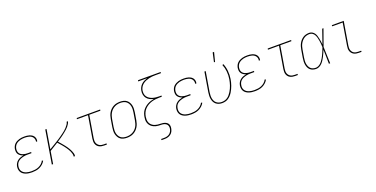

<svg xmlns="http://www.w3.org/2000/svg" viewBox="-24 -1681 5548 2834"><g transform="rotate(-20 2750.0 -264.5)"><path d="M205 8Q180 8 156.5 5Q133 2 111 -5.5Q89 -13 70 -26Q51 -39 39 -58Q27 -77 23.5 -101Q20 -125 24 -149Q28 -173 41 -195.5Q54 -218 74 -233.5Q94 -249 118 -258Q142 -267 166 -272Q145 -278 127 -289.5Q109 -301 96.5 -318.5Q84 -336 81.5 -358Q79 -380 82 -403Q86 -423 95 -442.5Q104 -462 119.5 -477Q135 -492 154 -502Q173 -512 193.5 -518Q214 -524 234.5 -526Q255 -528 275 -528Q295 -528 315 -526Q335 -524 353.5 -518Q372 -512 388.5 -502Q405 -492 416 -477Q427 -462 431.5 -442.5Q436 -423 432 -402L431 -396H412L413 -402Q416 -419 412 -436Q408 -453 398 -466Q388 -479 374 -488Q360 -497 343.5 -501.5Q327 -506 309.5 -508Q292 -510 274 -510Q257 -510 238.5 -508Q220 -506 202.5 -501.5Q185 -497 167.5 -488Q150 -479 136 -466Q122 -453 113.5 -435.5Q105 -418 102 -400Q99 -382 101 -363.5Q103 -345 112.5 -330Q122 -315 136.5 -305Q151 -295 168 -289.5Q185 -284 203 -281.5Q221 -279 240 -279H293L290 -261H237Q217 -261 197 -259.5Q177 -258 157.5 -253Q138 -248 118.5 -239.5Q99 -231 82.5 -217.5Q66 -204 56.5 -185Q47 -166 44 -146Q40 -125 43 -104Q46 -83 57.5 -66.5Q69 -50 85.5 -39Q102 -28 121.5 -21.5Q141 -15 162 -12.5Q183 -10 205 -10Q232 -10 260 -14Q288 -18 314.5 -29.5Q341 -41 363 -60.5Q385 -80 398 -106L415 -98Q400 -70 376 -48.5Q352 -27 323.5 -14Q295 -1 264.5 3.5Q234 8 205 8Z M516 0 602 -520H622L572 -219Q592 -231 613 -243.5Q634 -256 654.5 -268.5Q675 -281 696 -294Q717 -307 737 -320Q757 -333 776.5 -347Q796 -361 816 -375.5Q836 -390 854.5 -405.5Q873 -421 889.5 -439Q906 -457 920 -477.5Q934 -498 938 -520H958Q954 -500 943 -481.5Q932 -463 918.5 -446.5Q905 -430 889 -415.5Q873 -401 856 -387Q839 -373 822 -360Q805 -347 787.5 -334.5Q770 -322 752 -310.5Q734 -299 716 -287Q730 -272 743.5 -256Q757 -240 770.5 -224Q784 -208 797 -191.5Q810 -175 822 -157.5Q834 -140 844.5 -122Q855 -104 863.5 -84.5Q872 -65 878 -44Q884 -23 880 0H860Q863 -22 858 -42.5Q853 -63 844.5 -82Q836 -101 825.5 -118.5Q815 -136 803.5 -152.5Q792 -169 779.5 -185Q767 -201 754 -216.5Q741 -232 727.5 -247Q714 -262 701 -277Q667 -256 634 -235.5Q601 -215 568 -195L536 0Z M1340 0Q1319 0 1299 -3.5Q1279 -7 1261.5 -16Q1244 -25 1231.5 -40Q1219 -55 1212.5 -73.5Q1206 -92 1206 -113Q1206 -134 1209 -155L1267 -502H1093L1096 -520H1464L1461 -502H1287L1229 -155Q1226 -137 1226 -118.5Q1226 -100 1231 -84Q1236 -68 1247 -54.5Q1258 -41 1272.5 -32.5Q1287 -24 1304.5 -21Q1322 -18 1340 -18H1381V0Z M1696 8Q1669 8 1642.5 2Q1616 -4 1595.5 -19Q1575 -34 1562 -56.5Q1549 -79 1542.5 -105Q1536 -131 1537.5 -158.5Q1539 -186 1543 -213L1563 -333Q1567 -358 1575 -383.5Q1583 -409 1597 -432Q1611 -455 1631 -474Q1651 -493 1675 -505.5Q1699 -518 1725 -523Q1751 -528 1777 -528Q1804 -528 1830.5 -522Q1857 -516 1877.5 -501Q1898 -486 1911.5 -463.5Q1925 -441 1931 -415Q1937 -389 1936 -361.5Q1935 -334 1931 -307L1911 -187Q1907 -162 1898.5 -136.5Q1890 -111 1876 -88Q1862 -65 1842 -46Q1822 -27 1798 -14.5Q1774 -2 1748 3Q1722 8 1696 8ZM1697 -10Q1720 -10 1743.5 -15Q1767 -20 1789 -31.5Q1811 -43 1829.5 -60.5Q1848 -78 1860.5 -99.5Q1873 -121 1880 -144Q1887 -167 1891 -190L1911 -310Q1915 -334 1916 -359Q1917 -384 1912.5 -407Q1908 -430 1896.5 -450.5Q1885 -471 1866.5 -485Q1848 -499 1824.5 -504.5Q1801 -510 1776 -510Q1753 -510 1729.5 -505Q1706 -500 1684.5 -488.5Q1663 -477 1644.5 -459.5Q1626 -442 1613.5 -420.5Q1601 -399 1593.5 -376Q1586 -353 1582 -330L1562 -210Q1559 -186 1557.5 -161Q1556 -136 1561 -113Q1566 -90 1577.5 -69.5Q1589 -49 1607 -35Q1625 -21 1648.5 -15.5Q1672 -10 1697 -10Z M2161 215V197H2211Q2232 197 2253.5 191.5Q2275 186 2293 172.5Q2311 159 2321.5 139Q2332 119 2335 99Q2339 77 2333.5 57Q2328 37 2313 24.5Q2298 12 2278 6.5Q2258 1 2236.5 0.5Q2215 0 2193.5 -1Q2172 -2 2152.5 -7Q2133 -12 2115 -21Q2097 -30 2082 -43Q2067 -56 2057 -73Q2047 -90 2041.5 -109.5Q2036 -129 2036.5 -150.5Q2037 -172 2041 -193Q2045 -218 2054 -243.5Q2063 -269 2079 -291Q2095 -313 2116 -331Q2137 -349 2161 -362Q2185 -375 2210.5 -383Q2236 -391 2262 -396Q2230 -402 2202.5 -416Q2175 -430 2156 -453.5Q2137 -477 2130.5 -508.5Q2124 -540 2130 -573Q2134 -598 2146.5 -622.5Q2159 -647 2179 -666Q2199 -685 2224 -697Q2249 -709 2274 -717H2134L2137 -735H2493L2490 -717H2404Q2378 -717 2352.5 -715Q2327 -713 2301 -706.5Q2275 -700 2249.5 -689.5Q2224 -679 2202 -661.5Q2180 -644 2166 -619.5Q2152 -595 2148 -570Q2144 -543 2148 -517.5Q2152 -492 2166.5 -472Q2181 -452 2202 -438.5Q2223 -425 2247 -417.5Q2271 -410 2297 -407Q2323 -404 2350 -404H2386L2383 -386H2347Q2317 -386 2285.5 -382.5Q2254 -379 2224 -370Q2194 -361 2165.5 -344.5Q2137 -328 2114 -304Q2091 -280 2078 -250.5Q2065 -221 2060 -190Q2057 -169 2057 -148Q2057 -127 2063 -108Q2069 -89 2081 -73.5Q2093 -58 2110 -46.5Q2127 -35 2146 -29Q2165 -23 2186 -20.5Q2207 -18 2228 -18Q2249 -18 2269.5 -14.5Q2290 -11 2308.5 -2.5Q2327 6 2339.5 21Q2352 36 2355.5 56.5Q2359 77 2355 98Q2351 123 2339.5 146.5Q2328 170 2306.5 186Q2285 202 2260 208.5Q2235 215 2211 215Z M2705 8Q2680 8 2656.5 5Q2633 2 2611 -5.5Q2589 -13 2570 -26Q2551 -39 2539 -58Q2527 -77 2523.5 -101Q2520 -125 2524 -149Q2528 -173 2541 -195.5Q2554 -218 2574 -233.5Q2594 -249 2618 -258Q2642 -267 2666 -272Q2645 -278 2627 -289.5Q2609 -301 2596.5 -318.5Q2584 -336 2581.5 -358Q2579 -380 2582 -403Q2586 -423 2595 -442.5Q2604 -462 2619.5 -477Q2635 -492 2654 -502Q2673 -512 2693.5 -518Q2714 -524 2734.5 -526Q2755 -528 2775 -528Q2795 -528 2815 -526Q2835 -524 2853.5 -518Q2872 -512 2888.5 -502Q2905 -492 2916 -477Q2927 -462 2931.5 -442.5Q2936 -423 2932 -402L2931 -396H2912L2913 -402Q2916 -419 2912 -436Q2908 -453 2898 -466Q2888 -479 2874 -488Q2860 -497 2843.5 -501.5Q2827 -506 2809.5 -508Q2792 -510 2774 -510Q2757 -510 2738.5 -508Q2720 -506 2702.5 -501.5Q2685 -497 2667.5 -488Q2650 -479 2636 -466Q2622 -453 2613.5 -435.5Q2605 -418 2602 -400Q2599 -382 2601 -363.5Q2603 -345 2612.5 -330Q2622 -315 2636.5 -305Q2651 -295 2668 -289.5Q2685 -284 2703 -281.5Q2721 -279 2740 -279H2793L2790 -261H2737Q2717 -261 2697 -259.5Q2677 -258 2657.5 -253Q2638 -248 2618.5 -239.5Q2599 -231 2582.5 -217.5Q2566 -204 2556.5 -185Q2547 -166 2544 -146Q2540 -125 2543 -104Q2546 -83 2557.5 -66.5Q2569 -50 2585.5 -39Q2602 -28 2621.5 -21.5Q2641 -15 2662 -12.5Q2683 -10 2705 -10Q2732 -10 2760 -14Q2788 -18 2814.5 -29.5Q2841 -41 2863 -60.5Q2885 -80 2898 -106L2915 -98Q2900 -70 2876 -48.5Q2852 -27 2823.5 -14Q2795 -1 2764.5 3.5Q2734 8 2705 8Z M3191 8Q3164 8 3139.5 0.5Q3115 -7 3096 -22.5Q3077 -38 3065.5 -60.5Q3054 -83 3049.5 -108Q3045 -133 3046 -160Q3047 -187 3051 -213L3102 -520H3122L3070 -210Q3067 -186 3065.5 -162.5Q3064 -139 3067.5 -116.5Q3071 -94 3080.5 -73.5Q3090 -53 3107 -38.5Q3124 -24 3145.5 -17Q3167 -10 3191 -10Q3214 -10 3237.5 -16.5Q3261 -23 3281 -37Q3301 -51 3316.5 -70Q3332 -89 3345 -110Q3358 -131 3368 -153Q3378 -175 3385.5 -197Q3393 -219 3398.5 -241.5Q3404 -264 3408 -287Q3418 -348 3412 -408Q3406 -468 3384 -520L3402 -527Q3425 -472 3431 -410Q3437 -348 3427 -284Q3423 -260 3417 -236Q3411 -212 3402.5 -188Q3394 -164 3383 -140.5Q3372 -117 3358.5 -95Q3345 -73 3327 -53Q3309 -33 3287 -18.5Q3265 -4 3240 2Q3215 8 3191 8ZM3281 -600 3313 -744H3335L3298 -600Z M3705 8Q3680 8 3656.5 5Q3633 2 3611 -5.5Q3589 -13 3570 -26Q3551 -39 3539 -58Q3527 -77 3523.5 -101Q3520 -125 3524 -149Q3528 -173 3541 -195.5Q3554 -218 3574 -233.5Q3594 -249 3618 -258Q3642 -267 3666 -272Q3645 -278 3627 -289.5Q3609 -301 3596.5 -318.5Q3584 -336 3581.5 -358Q3579 -380 3582 -403Q3586 -423 3595 -442.5Q3604 -462 3619.5 -477Q3635 -492 3654 -502Q3673 -512 3693.5 -518Q3714 -524 3734.5 -526Q3755 -528 3775 -528Q3795 -528 3815 -526Q3835 -524 3853.5 -518Q3872 -512 3888.5 -502Q3905 -492 3916 -477Q3927 -462 3931.5 -442.5Q3936 -423 3932 -402L3931 -396H3912L3913 -402Q3916 -419 3912 -436Q3908 -453 3898 -466Q3888 -479 3874 -488Q3860 -497 3843.5 -501.5Q3827 -506 3809.5 -508Q3792 -510 3774 -510Q3757 -510 3738.5 -508Q3720 -506 3702.5 -501.5Q3685 -497 3667.5 -488Q3650 -479 3636 -466Q3622 -453 3613.5 -435.5Q3605 -418 3602 -400Q3599 -382 3601 -363.5Q3603 -345 3612.5 -330Q3622 -315 3636.5 -305Q3651 -295 3668 -289.5Q3685 -284 3703 -281.5Q3721 -279 3740 -279H3793L3790 -261H3737Q3717 -261 3697 -259.5Q3677 -258 3657.5 -253Q3638 -248 3618.5 -239.5Q3599 -231 3582.5 -217.5Q3566 -204 3556.5 -185Q3547 -166 3544 -146Q3540 -125 3543 -104Q3546 -83 3557.5 -66.5Q3569 -50 3585.5 -39Q3602 -28 3621.5 -21.5Q3641 -15 3662 -12.5Q3683 -10 3705 -10Q3732 -10 3760 -14Q3788 -18 3814.5 -29.5Q3841 -41 3863 -60.5Q3885 -80 3898 -106L3915 -98Q3900 -70 3876 -48.5Q3852 -27 3823.5 -14Q3795 -1 3764.5 3.5Q3734 8 3705 8Z M4340 0Q4319 0 4299 -3.5Q4279 -7 4261.5 -16Q4244 -25 4231.5 -40Q4219 -55 4212.5 -73.5Q4206 -92 4206 -113Q4206 -134 4209 -155L4267 -502H4093L4096 -520H4464L4461 -502H4287L4229 -155Q4226 -137 4226 -118.5Q4226 -100 4231 -84Q4236 -68 4247 -54.5Q4258 -41 4272.5 -32.5Q4287 -24 4304.5 -21Q4322 -18 4340 -18H4381V0Z M4667 8Q4641 8 4616.5 0.5Q4592 -7 4574 -23.5Q4556 -40 4546 -62.5Q4536 -85 4532 -110Q4528 -135 4529.5 -161Q4531 -187 4535 -213L4555 -333Q4559 -357 4566 -381Q4573 -405 4585 -427.5Q4597 -450 4614.5 -469.5Q4632 -489 4654 -503Q4676 -517 4700.5 -522.5Q4725 -528 4749 -528Q4774 -528 4795 -516Q4816 -504 4829.5 -485Q4843 -466 4850 -443.5Q4857 -421 4862 -397Q4867 -373 4870.5 -349Q4874 -325 4876 -301Q4895 -355 4914 -410Q4933 -465 4952 -520H4972Q4948 -455 4925.5 -390Q4903 -325 4879 -260Q4882 -195 4883.5 -130Q4885 -65 4888 0H4868Q4867 -55 4866 -110.5Q4865 -166 4863 -222Q4853 -197 4842.5 -173Q4832 -149 4820 -125.5Q4808 -102 4793.5 -79Q4779 -56 4760.5 -36.5Q4742 -17 4717 -4.5Q4692 8 4667 8ZM4667 -10Q4687 -10 4706.5 -19Q4726 -28 4742 -42.5Q4758 -57 4770.5 -74.5Q4783 -92 4794 -110.5Q4805 -129 4814 -148Q4823 -167 4831.5 -186Q4840 -205 4847.5 -224.5Q4855 -244 4862 -263Q4861 -289 4859 -314Q4857 -339 4853 -364Q4849 -389 4843 -413Q4837 -437 4826 -458.5Q4815 -480 4795 -495Q4775 -510 4749 -510Q4727 -510 4704.5 -504.5Q4682 -499 4662.5 -486Q4643 -473 4627.5 -455Q4612 -437 4601 -416.5Q4590 -396 4584 -374Q4578 -352 4574 -330L4554 -210Q4551 -187 4549 -163.5Q4547 -140 4550.5 -118Q4554 -96 4562.5 -75.5Q4571 -55 4586 -39.5Q4601 -24 4622.5 -17Q4644 -10 4667 -10Z M5340 0Q5319 0 5299 -3.5Q5279 -7 5261.5 -16.5Q5244 -26 5231.5 -41Q5219 -56 5212.5 -74.5Q5206 -93 5206 -114Q5206 -135 5210 -156L5267 -502H5103V-520H5290L5229 -153Q5226 -135 5226 -117Q5226 -99 5231.5 -83Q5237 -67 5247 -53.5Q5257 -40 5272 -32Q5287 -24 5304.5 -21Q5322 -18 5340 -18H5381V0Z"/></g></svg>

Font: Iosevka Curly Thin
Style: Italic
Weight: 100
Italic angle: -9°
Monospace: yes
Designer: Belleve Invis
Foundry: Belleve Invis
Version: Version 22.1.2; ttfautohint (v1.8.4)